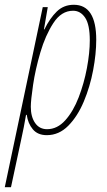

<svg xmlns="http://www.w3.org/2000/svg" viewBox="-61 -556 447 804"><path d="M136 -15Q104 -15 86 -41Q68 -67 68 -109Q68 -136 77.5 -200.5Q87 -265 108 -336.5Q129 -408 162.5 -459.5Q196 -511 245 -511Q276 -511 295.5 -482Q315 -453 315 -387Q315 -335 303 -271Q291 -207 268.5 -148.5Q246 -90 212.5 -52.5Q179 -15 136 -15ZM-41 228H-15L27 32Q33 5 38.5 -23Q44 -51 48 -75H51Q56 -39 76.5 -14.5Q97 10 135 10Q186 10 225 -29.5Q264 -69 290 -131Q316 -193 329 -262Q342 -331 342 -389Q342 -536 248 -536Q206 -536 177 -508Q148 -480 125 -433H123L139 -526H118Z"/></svg>

Font: Noto Sans Display Condensed Thin
Style: Italic
Weight: 250
Width: 3
Italic angle: -12°
Designer: Monotype Design Team
Foundry: Monotype Imaging Inc.
Version: Version 1.900